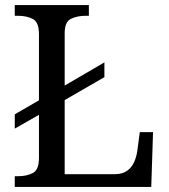

<svg xmlns="http://www.w3.org/2000/svg" viewBox="-20 -734 663 754"><path d="M38 0V-42H51Q85 -42 109 -54.5Q133 -67 133 -114V-283L38 -229V-285L133 -340V-600Q133 -647 109 -659.5Q85 -672 51 -672H38V-714H329V-672H316Q283 -672 258.5 -660Q234 -648 234 -604V-398L390 -489V-431L234 -341V-50H431Q461 -50 479.5 -63.5Q498 -77 507 -98Q516 -119 519 -140L529 -215H581L574 0Z"/></svg>

Font: Noto Serif Toto
Style: Regular
Weight: 400
Designer: Monotype Design Team
Foundry: Monotype Imaging Inc.
Version: Version 2.001